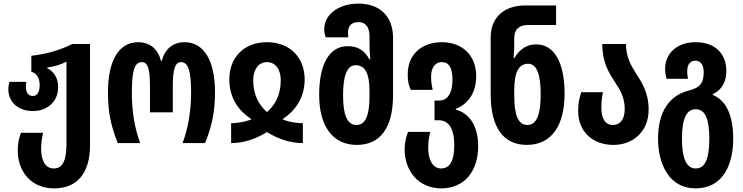

<svg xmlns="http://www.w3.org/2000/svg" viewBox="-20 -790 4103 1060"><path d="M279 250C407 250 477 164 477 13V-547H379C313 -514 236 -491 153 -482V-394C185 -385 199 -356 199 -320C199 -285 187 -260 161 -260C135 -260 123 -281 123 -311C123 -320 124 -329 125 -338H32C28 -324 26 -311 26 -297C26 -228 78 -177 162 -177C239 -177 301 -227 301 -309C301 -357 280 -394 240 -414V-417C278 -422 316 -433 347 -450V4C347 96 326 140 277 140C224 140 207 85 207 33C207 -3 212 -32 218 -57H96C83 -23 78 4 78 44C78 147 144 250 279 250Z M630 0H754C723 -83 708 -175 708 -276C708 -395 721 -447 763 -447C796 -447 808 -410 808 -315V-170H934V-315C934 -410 947 -447 980 -447C1021 -447 1035 -394 1035 -278C1035 -184 1020 -85 988 0H1112C1153 -99 1167 -182 1167 -281C1167 -455 1106 -557 999 -557C936 -557 891 -521 873 -454H869C851 -521 807 -557 742 -557C635 -557 576 -453 576 -281C576 -179 589 -104 630 0Z M1256 0C1327 0 1395 -24 1454 -61C1513 -24 1580 0 1652 0V-110C1624 -110 1583 -114 1542 -130V-134C1620 -185 1662 -261 1662 -352C1662 -468 1585 -557 1454 -557C1322 -557 1246 -468 1246 -352C1246 -260 1287 -185 1366 -134V-130C1322 -114 1284 -110 1256 -110ZM1454 -171C1409 -211 1378 -265 1378 -348C1378 -403 1405 -447 1454 -447C1503 -447 1530 -403 1530 -348C1530 -265 1499 -211 1454 -171Z M1950 10C2079 10 2150 -84 2150 -265V-581C2150 -701 2076 -770 1959 -770C1853 -770 1770 -713 1770 -628C1770 -613 1773 -599 1778 -584H1903C1902 -592 1901 -600 1901 -608C1901 -647 1921 -668 1958 -668C1999 -668 2020 -640 2020 -589V-550C2020 -529 2021 -503 2024 -463H2019C1990 -517 1949 -535 1899 -535C1799 -535 1742 -437 1742 -266C1742 -96 1815 10 1950 10ZM1948 -100C1895 -100 1874 -159 1874 -265C1874 -369 1895 -430 1943 -430C1997 -430 2020 -383 2020 -287V-258C2020 -154 1998 -100 1948 -100Z M2416 250C2544 250 2620 155 2620 17C2620 -99 2568 -166 2496 -185V-189C2568 -217 2609 -281 2609 -370C2609 -487 2529 -557 2420 -557C2312 -557 2231 -493 2231 -380C2231 -341 2235 -324 2248 -294H2369C2363 -320 2360 -339 2360 -368C2360 -411 2379 -447 2419 -447C2459 -447 2478 -415 2478 -350C2478 -283 2455 -235 2406 -235H2379V-126H2404C2456 -126 2488 -80 2488 10C2488 98 2464 140 2415 140C2363 140 2344 81 2344 26C2344 -9 2349 -39 2356 -62H2233C2221 -34 2214 1 2214 36C2214 149 2287 250 2416 250Z M2889 10C3024 10 3097 -96 3097 -272C3097 -445 3040 -545 2940 -545C2889 -545 2849 -519 2820 -470H2815C2819 -510 2819 -531 2819 -552V-580C2819 -630 2849 -652 2895 -652H3050V-760H2878C2776 -760 2689 -704 2689 -584V-271C2689 -84 2760 10 2889 10ZM2891 -100C2841 -100 2819 -154 2819 -264V-288C2819 -389 2842 -438 2896 -438C2944 -438 2965 -377 2965 -271C2965 -159 2944 -100 2891 -100Z M3367 10C3473 10 3561 -62 3561 -185C3561 -276 3526 -331 3492 -384C3462 -431 3436 -477 3436 -547H3305C3305 -447 3341 -388 3375 -337C3403 -294 3429 -253 3429 -188C3429 -131 3404 -100 3364 -100C3321 -100 3300 -137 3300 -194C3300 -228 3303 -253 3309 -281H3189C3177 -244 3172 -218 3172 -177C3172 -62 3253 10 3367 10Z M3820 250C3972 250 4028 118 4028 -24C4028 -156 3987 -237 3915 -266V-270C3974 -298 3990 -351 3990 -398C3990 -488 3934 -557 3820 -557C3717 -557 3652 -495 3652 -409C3652 -390 3655 -373 3660 -355H3779C3775 -369 3774 -382 3774 -397C3774 -433 3790 -455 3820 -455C3850 -455 3865 -428 3865 -393C3865 -336 3849 -307 3786 -291C3675 -264 3613 -174 3613 -24C3613 120 3677 250 3820 250ZM3821 140C3768 140 3745 81 3745 -23C3745 -131 3768 -187 3821 -187C3875 -187 3896 -130 3896 -24C3896 82 3875 140 3821 140Z"/></svg>

Font: Noto Sans Georgian ExtraCondensed Bold
Style: Regular
Weight: 700
Width: 2
Designer: Monotype Design Team, Akaki Razmadze
Foundry: Google LLC
Version: Version 2.005